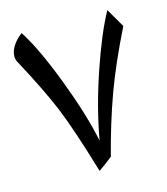

<svg xmlns="http://www.w3.org/2000/svg" viewBox="-90 -637 617 709"><g transform="rotate(-15 218.0 -283.0)"><path d="M204.1 0C218.8 -9.8 236.8 -22.9 257.8 -40C278.3 -119.6 301.3 -194.8 326.7 -264.6C352.1 -334.5 385.7 -410.6 427.2 -494.1L385.3 -565.9C357.4 -515.6 328.6 -446.8 298.8 -359.4C269 -272 247.1 -188 232.9 -107.9C219.2 -176.3 194.3 -257.8 158.2 -353C121.6 -448.2 88.4 -519 57.6 -565.9C27.8 -543.9 9.3 -515.1 9.3 -489.7C9.3 -481.9 11.2 -474.6 14.6 -468.3C58.1 -387.7 91.8 -318.8 116.2 -261.2C140.1 -203.6 169.4 -116.7 204.1 0Z"/></g></svg>

Font: Noto Naskh Arabic
Style: Regular
Weight: 400
Designer: Monotype Design Team
Foundry: Monotype Imaging Inc.
Version: Version 1.07